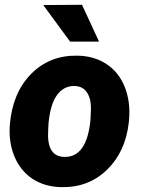

<svg xmlns="http://www.w3.org/2000/svg" viewBox="-20 -770 590 800"><path d="M301.8 -538.1Q372.6 -537.1 424.3 -502.7Q476.1 -468.3 500.2 -406.7Q524.4 -345.2 517.6 -270L516.6 -259.3Q502.9 -137.7 426.3 -63Q349.6 11.7 236.8 9.8Q166.5 8.8 115.2 -25.1Q64 -59.1 39.3 -120.1Q14.6 -181.2 21.5 -255.9Q33.7 -385.7 110.6 -462.9Q187.5 -540 301.8 -538.1ZM182.1 -255.9 180.7 -227.1Q173.8 -118.2 247.1 -116.2Q341.8 -113.3 356.9 -270L358.9 -314.5Q359.9 -358.4 342.5 -384.5Q325.2 -410.6 291.5 -411.6Q247.1 -413.1 218.5 -375.2Q189.9 -337.4 182.1 -255.9ZM392.6 -596.7H272L160.2 -749L321.8 -750Z"/></svg>

Font: TypoPRO Roboto
Style: Italic
Weight: 900
Italic angle: -12°
Designer: Google
Version: Version 2.136; 2016